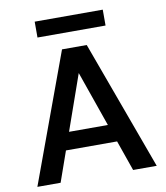

<svg xmlns="http://www.w3.org/2000/svg" viewBox="-93 -948 886 1025"><g transform="rotate(-10 349.5 -435.5)"><path d="M26 0 283 -700H417L673 0H545L349 -560L152 0ZM141 -165 173 -260H518L550 -165ZM165 -785V-871H534V-785Z"/></g></svg>

Font: DM Sans 9pt SemiBold
Style: Regular
Weight: 600
Version: Version 4.004;gftools[0.9.30]